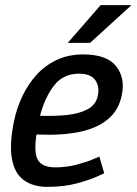

<svg xmlns="http://www.w3.org/2000/svg" viewBox="-20 -720 532 748"><path d="M288 -433Q226 -433 190 -386Q154 -339 136 -269Q193 -267 241 -272Q289 -277 321.5 -294.5Q354 -312 361 -347Q369 -383 351 -408Q333 -433 288 -433ZM367 -110 386 -45Q386 -45 357.5 -32Q329 -19 279 -5.5Q229 8 165 8Q109 8 73 -18Q37 -44 26.5 -101Q16 -158 35 -250Q45 -298 66.5 -344Q88 -390 121 -427Q154 -464 200 -486Q246 -508 304 -508Q396 -508 432.5 -462Q469 -416 454 -347Q444 -301 416.5 -271Q389 -241 349.5 -224.5Q310 -208 264 -201.5Q218 -195 171 -195L122 -196Q111 -121 129 -94.5Q147 -68 195 -68Q239 -68 278.5 -78.5Q318 -89 342.5 -99.5Q367 -110 367 -110ZM492 -700 331 -553H244L372 -700Z"/></svg>

Font: Epunda Sans Medium
Style: Italic
Weight: 500
Italic angle: -12.0243°
Designer: Simon Atzbach
Foundry: typofactur
Version: Version 2.204; ttfautohint (v1.8.4.7-5d5b)